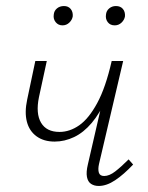

<svg xmlns="http://www.w3.org/2000/svg" viewBox="-20 -612 490 636"><path d="M161 -143Q125 -143 101 -160.5Q77 -178 69 -209Q61 -240 70 -282L97 -410H135L109 -290Q98 -236 116 -205.5Q134 -175 177 -175Q211 -175 242.5 -197Q274 -219 302 -270.5Q330 -322 350 -410H372Q357 -339 334 -288Q311 -237 284 -205Q257 -173 225.5 -158Q194 -143 161 -143ZM307 4Q292 4 281.5 -3Q271 -10 268 -26Q265 -42 271 -67L350 -410H388L308 -69Q304 -51 307.5 -40Q311 -29 325 -29Q342 -29 361.5 -44Q381 -59 406 -84L421 -67Q390 -34 361.5 -15Q333 4 307 4ZM187 -528Q173 -528 164.5 -538.5Q156 -549 158 -563Q159 -576 168.5 -584Q178 -592 192 -592Q206 -592 214 -582.5Q222 -573 221 -558Q219 -546 209.5 -537Q200 -528 187 -528ZM360 -528Q345 -528 337 -538.5Q329 -549 331 -563Q332 -576 341.5 -584Q351 -592 364 -592Q379 -592 387 -582.5Q395 -573 394 -558Q392 -546 382.5 -537Q373 -528 360 -528Z"/></svg>

Font: Ysabeau Office ExtraLight
Style: Italic
Weight: 250
Italic angle: -12°
Designer: Christian Thalmann (Catharsis Fonts)
Version: Version 2.001;gftools[0.9.30]; featfreeze: tnum,lnum,ss02